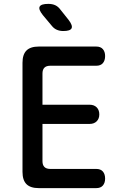

<svg xmlns="http://www.w3.org/2000/svg" viewBox="-20 -970 640 990"><path d="M199 -430H442Q465 -430 478.5 -416.5Q492 -403 492 -380Q492 -358 478.5 -344.5Q465 -331 442 -331H199V-139Q199 -119 209 -109Q219 -99 239 -99H476Q499 -99 510.5 -85.5Q522 -72 522 -49Q522 -27 510.5 -13.5Q499 0 476 0H180Q137 0 116.5 -20.5Q96 -41 96 -84V-646Q96 -689 116.5 -709.5Q137 -730 180 -730H476Q499 -730 510.5 -716.5Q522 -703 522 -681Q522 -658 510.5 -644.5Q499 -631 476 -631H239Q219 -631 209 -621Q199 -611 199 -591ZM306 -810Q288 -810 273 -816.5Q258 -823 247 -837L201 -892Q177 -922 184.5 -936Q192 -950 229 -950Q250 -950 265 -943Q280 -936 291 -921L334 -867Q356 -838 349 -824Q342 -810 306 -810Z"/></svg>

Font: Maple Mono Normal NL Medium
Style: Regular
Weight: 500
Monospace: yes
Designer: subframe7536
Version: Version 7.000